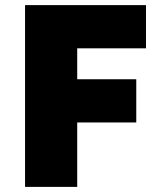

<svg xmlns="http://www.w3.org/2000/svg" viewBox="-20 -731 639 751"><path d="M78 -711H551V-542H282V-421H513V-252H282V0H78Z"/></svg>

Font: Nebula Sans Black
Style: Regular
Weight: 900
Designer: Paul D. Hunt for Adobe (as Source Sans)
Foundry: Nebula Entertainment & Broadcasting LLC
Version: Version 1.010